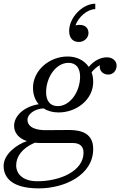

<svg xmlns="http://www.w3.org/2000/svg" viewBox="-60 -782 675 1062"><path d="M429.5 -599.5C429.5 -624 414 -644.5 379.5 -644.5C372.5 -644.5 365 -643.5 357.5 -641.5C373.5 -688 423.5 -731.5 467 -731.5V-761.5C395 -761.5 322.5 -683.5 322.5 -611.5C322.5 -569.5 344.5 -550 376 -550C406.5 -550 429.5 -573.5 429.5 -599.5ZM264 -160C365.5 -160 455.5 -233 455.5 -328.5C455.5 -348 452.5 -366 446.5 -382C460.5 -399.5 476 -412.5 492 -421.5C491.5 -419 491.5 -416.5 491.5 -414C491.5 -386 514 -369.5 539 -369.5C566.5 -369.5 585 -392 585 -419.5C585 -442.5 565.5 -465 531.5 -465C497 -465 461 -447.5 431 -412C406 -448.5 364 -469.5 314 -469.5C212.5 -469.5 122.5 -392 122.5 -296.5C122.5 -259.5 134 -228.5 154 -205.5C74 -193 18 -141.5 18 -86.5C18 -47 43.5 -16.5 89 -1.5C34 16.5 -40 70 -40 135.5C-40 200.5 6.5 260 155 260C294.5 260 455.5 188 455.5 42C455.5 -39 398 -63 323 -63C294.5 -63 227 -62 192 -62C147.5 -62 92 -73 92 -120.5C92 -148 127.5 -179.5 180.5 -182.5C203.5 -168 232 -160 264 -160ZM259 -195C215 -195 195 -227.5 195 -271.5C195 -355.5 250 -434.5 319 -434.5C363 -434.5 383 -402.5 383 -358.5C383 -274.5 328 -195 259 -195ZM29.5 132C29.5 84.5 62 37.5 132 7.5C141.5 8.5 151 9 161.5 9H342.5C377 9 402 23.5 402 62.5C402 162.5 275.5 220.5 146 220.5C72.5 220.5 29.5 185 29.5 132Z"/></svg>

Font: Bodoni* 06pt
Style: Italic
Weight: 400
Italic angle: -13°
Version: Version 2.3